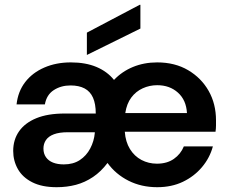

<svg xmlns="http://www.w3.org/2000/svg" viewBox="-20 -768 946 800"><path d="M216 12Q155 12 114.5 -8.5Q74 -29 54.5 -63.5Q35 -98 35 -139Q35 -186 59.5 -221Q84 -256 131.5 -275.5Q179 -295 250 -295H379Q379 -335 367.5 -361Q356 -387 332.5 -399.5Q309 -412 274 -412Q234 -412 204 -392.5Q174 -373 167 -333H49Q55 -387 85 -426Q115 -465 164.5 -486.5Q214 -508 275 -508Q337 -508 382 -489Q427 -470 455 -435Q488 -470 534 -489Q580 -508 635 -508Q709 -508 764 -475.5Q819 -443 849.5 -389Q880 -335 880 -267Q880 -257 880 -245Q880 -233 878 -219H500Q503 -177 521.5 -147Q540 -117 569.5 -101.5Q599 -86 634 -86Q676 -86 704.5 -106Q733 -126 746 -158H867Q854 -110 821.5 -71.5Q789 -33 742 -10.5Q695 12 635 12Q569 12 515.5 -15Q462 -42 428 -89Q401 -53 367.5 -30.5Q334 -8 296.5 2Q259 12 216 12ZM246 -83Q285 -83 312.5 -101Q340 -119 356 -149.5Q372 -180 375 -214V-217H263Q227 -217 204.5 -208.5Q182 -200 171.5 -184.5Q161 -169 161 -149Q161 -128 171.5 -113Q182 -98 201 -90.5Q220 -83 246 -83ZM502 -297H759Q756 -351 721.5 -382Q687 -413 635 -413Q603 -413 574.5 -400Q546 -387 527 -361.5Q508 -336 502 -297ZM342 -539V-632L562 -748H565V-649Z"/></svg>

Font: DM Sans 36pt SemiBold
Style: Regular
Weight: 600
Designer: Colophon Foundry, Jonny Pinhorn
Foundry: Colophon Foundry
Version: Version 4.004;gftools[0.9.30]